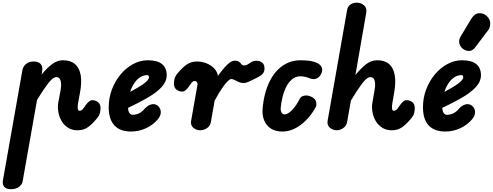

<svg xmlns="http://www.w3.org/2000/svg" viewBox="-45 -948 3587 1397"><path d="M34.5 428.5Q-1.5 428.5 -15 410.2Q-28.5 392 -24 366L118.5 -440.5Q120 -449 127.8 -463.2Q135.5 -477.5 153 -489Q170.5 -500.5 200.5 -500.5Q235 -500.5 251.2 -482Q267.5 -463.5 262 -432L257.5 -405Q293.5 -450 331.8 -479.8Q370 -509.5 414 -509.5Q468 -509.5 500.2 -482.2Q532.5 -455 542 -402Q551.5 -349 536.5 -270.5L525 -209Q520.5 -186 520.2 -171Q520 -156 523.2 -149Q526.5 -142 532.5 -142Q541 -142 548 -146Q555 -150 558 -154L579.5 -184Q589.5 -198.5 601.8 -208.8Q614 -219 626.5 -219Q650 -219 668.2 -204.8Q686.5 -190.5 686.5 -161.5Q686.5 -148 682.5 -127.5Q678.5 -107 656.5 -82Q624 -43 593 -21.5Q562 0 519.5 0Q478 0 448.5 -19.5Q419 -39 401.8 -70Q384.5 -101 379 -136.8Q373.5 -172.5 379.5 -205L396 -292.5Q401.5 -322.5 399.2 -343.8Q397 -365 388.2 -376Q379.5 -387 366 -387Q340 -387 304.5 -340.5Q269 -294 224.5 -221L119 375.5Q116 391.5 95.2 410Q74.5 428.5 34.5 428.5Z M909 9Q828 9 787 -36Q746 -81 746 -167.5Q746 -235.5 769.2 -297Q792.5 -358.5 832.5 -406.5Q872.5 -454.5 923.8 -482Q975 -509.5 1030.5 -509.5Q1099.5 -509.5 1133.8 -481.8Q1168 -454 1168 -400.5Q1168 -378 1158.8 -356.5Q1149.5 -335 1130.8 -314.2Q1112 -293.5 1084 -272.8Q1056 -252 1018.5 -231Q995.5 -217.5 961 -199.8Q926.5 -182 886.5 -163Q887 -154.5 888.2 -147.8Q889.5 -141 891.5 -135.5Q895.5 -125.5 902.8 -119Q910 -112.5 920 -112.5Q943 -112.5 965.8 -123Q988.5 -133.5 1005.5 -154.5Q1028 -180.5 1054.2 -188Q1080.5 -195.5 1102 -179.5Q1112.5 -172 1119.5 -157Q1126.5 -142 1124.2 -122.2Q1122 -102.5 1103 -79.5Q1068.5 -38.5 1017 -14.8Q965.5 9 909 9ZM902 -279.5Q916 -287 929.5 -294.8Q943 -302.5 957 -310.5Q984.5 -326.5 1002.5 -340Q1020.5 -353.5 1029.8 -364.8Q1039 -376 1039 -385Q1039 -391.5 1036.2 -396.5Q1033.5 -401.5 1027 -401.5Q999 -401.5 975 -386.2Q951 -371 932.5 -343.5Q914 -316 902 -279.5Z M1411.5 0Q1383.5 0 1361.8 -18.2Q1340 -36.5 1345.5 -68.5L1392 -332Q1393 -337 1391.8 -341.8Q1390.5 -346.5 1388 -350.2Q1385.5 -354 1382 -356.2Q1378.5 -358.5 1374.5 -358.5Q1363.5 -358.5 1358 -354.5Q1352.5 -350.5 1349.5 -346.5L1328 -316.5Q1318 -302.5 1305.8 -292Q1293.5 -281.5 1280.5 -281.5Q1257.5 -281.5 1239 -296Q1220.5 -310.5 1220.5 -339.5Q1220.5 -353 1224.8 -373.5Q1229 -394 1250.5 -418.5Q1283 -457.5 1314.2 -479Q1345.5 -500.5 1388 -500.5Q1423.5 -500.5 1456.2 -487.8Q1489 -475 1512 -451.8Q1535 -428.5 1541 -396Q1579 -449.5 1609 -478Q1639 -506.5 1662 -506.5Q1685.5 -506.5 1695.5 -498Q1705.5 -489.5 1712 -480.8Q1718.5 -472 1731.5 -472Q1746 -472 1760.8 -481.5Q1775.5 -491 1783.5 -496Q1797.5 -505.5 1820.2 -506Q1843 -506.5 1861.2 -493.5Q1879.5 -480.5 1879.5 -450Q1879.5 -428.5 1869.2 -415.2Q1859 -402 1845 -394Q1831 -386 1819.5 -380Q1799.5 -369.5 1772.5 -356.8Q1745.5 -344 1728 -344Q1707.5 -344 1691.5 -351.2Q1675.5 -358.5 1662.2 -365.8Q1649 -373 1637 -373Q1628.5 -373 1612 -357.5Q1595.5 -342 1571.5 -307.2Q1547.5 -272.5 1516.5 -215L1489 -58.5Q1484 -30 1460 -15Q1436 0 1411.5 0Z M2010 9Q1934.5 9 1895.8 -40Q1857 -89 1867 -172Q1875.5 -250.5 1898.5 -313Q1921.5 -375.5 1957.2 -419.2Q1993 -463 2039.2 -486.2Q2085.5 -509.5 2140 -509.5Q2178 -509.5 2207 -505.5Q2236 -501.5 2259 -491.5Q2268.5 -488 2280.5 -478.2Q2292.5 -468.5 2297.8 -451.8Q2303 -435 2291.5 -410Q2280 -385.5 2258 -376.5Q2236 -367.5 2211 -377.5Q2191 -385.5 2173.5 -389.2Q2156 -393 2140 -393Q2103.5 -393 2074.2 -366.2Q2045 -339.5 2025.5 -289.2Q2006 -239 1998 -168.5Q1995 -145.5 2002.8 -130.5Q2010.5 -115.5 2024.5 -115.5Q2049 -115.5 2079.2 -146.2Q2109.5 -177 2137.5 -231.5Q2145.5 -247.5 2170.2 -252.2Q2195 -257 2223 -242.5Q2251 -229 2255.2 -205.2Q2259.5 -181.5 2253 -170Q2207.5 -87 2142.5 -39Q2077.5 9 2010 9Z M2405.5 0Q2389.5 0 2372.2 -7.5Q2355 -15 2345 -30.8Q2335 -46.5 2339 -71L2480.5 -874.5Q2486 -904.5 2506.5 -916.5Q2527 -928.5 2550.5 -928.5Q2581 -928.5 2603.2 -909.8Q2625.5 -891 2620 -856.5L2541 -402Q2578 -448 2616.2 -478.8Q2654.5 -509.5 2700 -509.5Q2754 -509.5 2785.8 -482.2Q2817.5 -455 2827 -402Q2836.5 -349 2822.5 -270.5L2810.5 -202.5Q2808 -187 2807.2 -175.5Q2806.5 -164 2807.8 -156.5Q2809 -149 2811.8 -145.5Q2814.5 -142 2819 -142Q2827.5 -142 2834.5 -146Q2841.5 -150 2844.5 -154L2866 -184Q2876 -198.5 2888.2 -208.8Q2900.5 -219 2913 -219Q2936.5 -219 2954.8 -204.8Q2973 -190.5 2973 -161.5Q2973 -148 2969 -127.5Q2965 -107 2943 -82Q2910.5 -43 2879.5 -21.5Q2848.5 0 2806 0Q2765 0 2735.8 -18.8Q2706.5 -37.5 2688.8 -67.8Q2671 -98 2665 -133Q2659 -168 2664.5 -200.5L2680.5 -292.5Q2686 -322.5 2684 -343.8Q2682 -365 2673.5 -376Q2665 -387 2650.5 -387Q2625 -387 2589 -339.2Q2553 -291.5 2508 -216L2481 -62.5Q2476 -32 2452.2 -16Q2428.5 0 2405.5 0Z M3195.5 9Q3114.5 9 3073.5 -36Q3032.5 -81 3032.5 -167.5Q3032.5 -235.5 3055.8 -297Q3079 -358.5 3119 -406.5Q3159 -454.5 3210.2 -482Q3261.5 -509.5 3317 -509.5Q3386 -509.5 3420.2 -481.8Q3454.5 -454 3454.5 -400.5Q3454.5 -378 3445.2 -356.5Q3436 -335 3417.2 -314.2Q3398.5 -293.5 3370.5 -272.8Q3342.5 -252 3305 -231Q3282 -217.5 3247.5 -199.8Q3213 -182 3173 -163Q3173.5 -154.5 3174.8 -147.8Q3176 -141 3178 -135.5Q3182 -125.5 3189.2 -119Q3196.5 -112.5 3206.5 -112.5Q3229.5 -112.5 3252.2 -123Q3275 -133.5 3292 -154.5Q3314.5 -180.5 3340.8 -188Q3367 -195.5 3388.5 -179.5Q3399 -172 3406 -157Q3413 -142 3410.8 -122.2Q3408.5 -102.5 3389.5 -79.5Q3355 -38.5 3303.5 -14.8Q3252 9 3195.5 9ZM3188.5 -279.5Q3202.5 -287 3216 -294.8Q3229.5 -302.5 3243.5 -310.5Q3271 -326.5 3289 -340Q3307 -353.5 3316.2 -364.8Q3325.5 -376 3325.5 -385Q3325.5 -391.5 3322.8 -396.5Q3320 -401.5 3313.5 -401.5Q3285.5 -401.5 3261.5 -386.2Q3237.5 -371 3219 -343.5Q3200.5 -316 3188.5 -279.5Z M3329.5 -588.5Q3306.5 -602.5 3298.2 -628.8Q3290 -655 3306.5 -682.5L3383.5 -810Q3407.5 -850 3440.2 -851.8Q3473 -853.5 3496 -832Q3519.5 -811 3521.8 -781Q3524 -751 3505.5 -726.5L3413 -604Q3394.5 -579.5 3372.8 -577.5Q3351 -575.5 3329.5 -588.5Z"/></svg>

Font: Edu AU VIC WA NT Pre
Style: Bold
Weight: 700
Designer: Tina and Corey Anderson, Eben Sorkin, Mirko Velimirovic
Foundry: Google for Education
Version: Version 1.001